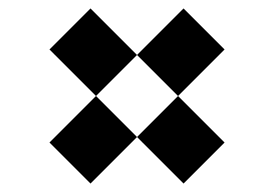

<svg xmlns="http://www.w3.org/2000/svg" viewBox="-20 -583 649 454"><path d="M304 -453 207 -356 97 -466 194 -563ZM401 -356 304 -453 414 -563 511 -466ZM207 -356 304 -259 194 -149 97 -246ZM401 -356 511 -246 414 -149 304 -259Z"/></svg>

Font: Exo ExtraBold
Style: Regular
Weight: 800
Designer: Natanael Gama
Foundry: Natanael Gama
Version: Version 1.500